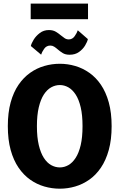

<svg xmlns="http://www.w3.org/2000/svg" viewBox="-20 -1072 690 1102"><path d="M323.3 11Q278 11 234.5 -1.6Q191 -14.1 153.2 -40.8Q115.4 -67.4 86.5 -109.7Q57.6 -152 41.2 -211.1Q24.9 -270.3 24.9 -348Q24.9 -425.2 41.2 -484.4Q57.6 -543.5 86.5 -585.6Q115.4 -627.6 153.2 -654.2Q191 -680.9 234.5 -693.4Q278 -706 323.3 -706Q368.1 -706 411.4 -693.4Q454.6 -680.9 492.6 -654.2Q530.6 -627.6 559.2 -585.6Q587.9 -543.5 604.3 -484.4Q620.7 -425.2 620.7 -348Q620.7 -270.3 604.3 -211.1Q587.9 -152 559.2 -109.7Q530.6 -67.4 492.6 -40.8Q454.6 -14.1 411.4 -1.6Q368.1 11 323.3 11ZM323.3 -111.1Q349 -111.1 372.4 -124.3Q395.8 -137.5 414.2 -165.9Q432.6 -194.2 443.2 -239.2Q453.7 -284.3 453.7 -348Q453.7 -411.2 443.2 -456.2Q432.6 -501.2 414.2 -529.4Q395.8 -557.5 372.4 -570.7Q349 -583.9 323.3 -583.9Q297.5 -583.9 273.7 -570.7Q249.9 -557.5 231.6 -529.4Q213.4 -501.2 202.6 -456.2Q191.9 -411.2 191.9 -348Q191.9 -284.3 202.6 -239.2Q213.4 -194.2 231.6 -165.9Q249.9 -137.5 273.7 -124.3Q297.5 -111.1 323.3 -111.1ZM379.4 -757.8Q355.5 -757.8 339.7 -767.6Q323.9 -777.5 311.5 -788.4Q301.4 -797.4 291.2 -803.9Q281.1 -810.5 269 -810.5Q246.3 -810.5 233.3 -791.7Q220.3 -772.9 216 -758.2L157 -807.9Q160 -822.4 173.1 -844Q186.1 -865.5 208.5 -882.5Q230.8 -899.5 260.6 -899.5Q284 -899.5 300.2 -889.9Q316.4 -880.2 329.6 -868.9Q341.1 -859.4 351.4 -852.6Q361.8 -845.8 374.7 -845.8Q395.7 -845.8 408.8 -864.7Q421.9 -883.6 426.4 -898.2L484.4 -847.6Q481 -831.9 468.4 -810.8Q455.7 -789.7 433.7 -773.8Q411.7 -757.8 379.4 -757.8ZM156.2 -961.9V-1051.5H485.2V-961.9Z"/></svg>

Font: Trispace Thin
Style: Regular
Weight: 100
Designer: Tyler Finck
Foundry: Etcetera Type Company
Version: Version 1.210